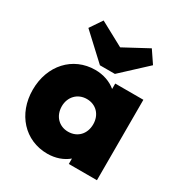

<svg xmlns="http://www.w3.org/2000/svg" viewBox="-176 -873 955 1011"><g transform="rotate(30 301.5 -368.0)"><path d="M255 10C305 10 349 -6 381 -33V0H552V-489H381V-456C349 -483 304 -499 255 -499C119 -499 21 -392 21 -244C21 -97 119 10 255 10ZM112 -672 263 -532H354L505 -672L455 -746L308 -667L162 -746ZM197 -245C197 -302 237 -344 293 -344C349 -344 388 -303 388 -245C388 -186 349 -145 292 -145C237 -145 197 -186 197 -245Z"/></g></svg>

Font: MV Cash ExtraBold
Style: Regular
Weight: 800
Designer: Rodrigo Fuenzalida
Foundry: fragTYPE
Version: Version 1.100;Glyphs 3.1.2 (3151)